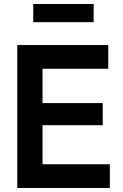

<svg xmlns="http://www.w3.org/2000/svg" viewBox="-20 -930 610 950"><path d="M65.4 -707H515.6V-589.8H190.4V-419.9H488.3V-310.5H190.4V-117.2H523.4V0H65.4ZM443.4 -820.3H144.5V-910.2H443.4Z"/></svg>

Font: Wanted Sans SemiBold
Style: Regular
Weight: 600
Designer: Original Design by Kil Hyung-jin and Kang Hanbin, Wanted Lab, Inc; Hangeul from Source Han Sans by Jang Soo-young and Ka
Foundry: Wanted Lab, Inc.
Version: Version 1.003